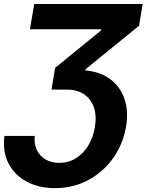

<svg xmlns="http://www.w3.org/2000/svg" viewBox="-41 -748 750 983"><path d="M-18.1 -52.2H137.2Q132.3 -11.7 147.2 19.5Q162.1 50.8 192.4 68.4Q222.7 85.9 262.7 85.9Q310.1 85.9 348.1 62Q386.2 38.1 411.1 -3.4Q436 -44.9 444.8 -97.7Q454.6 -156.7 439.2 -199.7Q423.8 -242.7 388.2 -266.1Q352.5 -289.6 301.3 -289.1H222.7L241.2 -400.4L476.6 -592.3V-598.1H112.3L134.3 -727.5H689.5L670.9 -616.2L397.5 -394L396 -387.2Q471.7 -380.9 522.9 -343Q574.2 -305.2 595.9 -242.7Q617.7 -180.2 604.5 -100.1Q592.8 -31.2 560.5 26.4Q528.3 84 480 126.5Q431.6 168.9 371.1 192.1Q310.5 215.3 242.2 215.3Q156.7 215.3 94.2 181.2Q31.7 147 1.5 86.4Q-28.8 25.9 -18.1 -52.2Z"/></svg>

Font: Inter Tight
Style: Bold Italic
Weight: 700
Italic angle: -9.39999°
Designer: Rasmus Andersson
Foundry: rsms
Version: Version 3.004